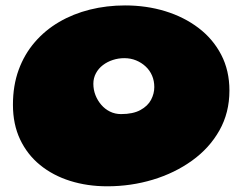

<svg xmlns="http://www.w3.org/2000/svg" viewBox="-20 -616 870 690"><path d="M365.5 53.5Q293.5 53.5 231.8 34Q170 14.5 124 -23Q78 -60.5 52.2 -115Q26.5 -169.5 26.5 -239.5Q26.5 -308.5 47 -364.8Q67.5 -421 104.8 -464.2Q142 -507.5 192.5 -537Q243 -566.5 303.2 -581.5Q363.5 -596.5 429.5 -596.5Q506 -596.5 573.8 -575.8Q641.5 -555 693.5 -515.5Q745.5 -476 775 -419.2Q804.5 -362.5 804.5 -290.5Q804.5 -211 768.5 -147.2Q732.5 -83.5 670.2 -38.8Q608 6 529.2 29.8Q450.5 53.5 365.5 53.5ZM415 -206Q458 -206 484.5 -220.5Q511 -235 522.8 -257.2Q534.5 -279.5 534.5 -303Q534.5 -325.5 526.5 -344.2Q518.5 -363 503.5 -377Q488.5 -391 469 -399Q449.5 -407 426.5 -407Q405.5 -407 385.5 -400.5Q365.5 -394 349.8 -382Q334 -370 324.8 -352.8Q315.5 -335.5 315.5 -315Q315.5 -293.5 323 -274.2Q330.5 -255 343.8 -239.5Q357 -224 375.2 -215Q393.5 -206 415 -206Z"/></svg>

Font: Gluten ExtraBold
Style: Regular
Weight: 800
Designer: Tyler Finck
Foundry: Etcetera Type Company
Version: Version 1.300